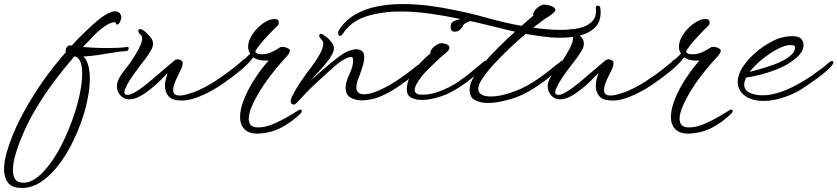

<svg xmlns="http://www.w3.org/2000/svg" viewBox="-94 -487 4148 951"><path d="M15 444Q-34 444 -54 418Q-74 392 -74 351Q-74 315 -61.5 270.5Q-49 226 -30.5 181Q-12 136 8.5 96.5Q29 57 45 30Q92 -50 140 -114.5Q188 -179 232 -228Q231 -231 231 -236Q231 -247 239 -256Q247 -265 260 -261H261Q293 -296 321 -323Q349 -350 370 -369Q440 -431 476 -431Q496 -431 503 -415Q507 -408 507 -401Q507 -395 505 -390Q503 -385 501 -380Q500 -376 496.5 -372Q493 -368 489 -366Q488 -365 485 -365.5Q482 -366 481 -369Q480 -377 471 -377Q466 -377 458.5 -374.5Q451 -372 443 -368Q407 -348 372 -312Q362 -301 347.5 -286Q333 -271 316 -254Q344 -252 374 -250.5Q404 -249 434 -249Q460 -249 486 -250Q512 -251 534 -254Q535 -254 535.5 -254.5Q536 -255 537 -255Q542 -255 543 -250Q544 -245 542 -243Q540 -236 532 -234Q503 -233 466.5 -226.5Q430 -220 392 -214.5Q354 -209 319 -207Q336 -191 343.5 -162Q351 -133 351 -98Q351 -50 339 8Q327 66 304.5 127Q282 188 251.5 244.5Q221 301 183.5 346Q146 391 103.5 417.5Q61 444 15 444ZM25 418Q59 417 93.5 389Q128 361 160.5 315Q193 269 220.5 211.5Q248 154 269 93.5Q290 33 301.5 -23Q313 -79 313 -123Q313 -196 279 -207H274Q230 -157 177.5 -88Q125 -19 73 70Q57 97 39.5 133.5Q22 170 6 210Q-10 250 -20 288Q-30 326 -30 356Q-30 386 -17.5 402.5Q-5 419 25 418Z M807 11Q759 11 741 -10Q723 -31 723 -62Q723 -77 727 -93.5Q731 -110 736 -125Q720 -108 697.5 -86Q675 -64 648.5 -43Q622 -22 596 -8.5Q570 5 546 5Q516 5 497 -21Q485 -39 485 -58Q485 -81 497.5 -102.5Q510 -124 526.5 -144.5Q543 -165 555 -182Q578 -216 594 -247Q610 -278 610 -297Q610 -308 603 -314Q591 -323 591 -335Q591 -343 600 -343Q606 -343 615 -337Q622 -333 630 -326Q638 -319 645 -310Q649 -306 652 -302Q655 -298 658 -294Q660 -289 662 -283.5Q664 -278 664 -271Q664 -255 653 -236Q642 -217 625.5 -195Q609 -173 591 -150Q583 -140 566.5 -116.5Q550 -93 537 -70Q531 -58 526.5 -48Q522 -38 522 -30Q522 -17 537 -17Q551 -17 571.5 -28.5Q592 -40 611 -54.5Q630 -69 639 -76Q671 -103 705.5 -132.5Q740 -162 772 -189Q777 -193 785 -193Q799 -193 807 -185Q811 -182 811 -174Q811 -158 795 -128Q791 -119 786 -109.5Q781 -100 777 -90Q773 -80 769.5 -71Q766 -62 765 -53Q764 -50 764 -47Q764 -44 764 -41Q764 -25 773 -19.5Q782 -14 795 -14Q814 -14 834.5 -20.5Q855 -27 868 -31Q919 -51 971.5 -85Q1024 -119 1066 -153Q1076 -162 1085.5 -169Q1095 -176 1105 -186Q1112 -193 1116 -194H1118Q1126 -194 1123 -185Q1121 -177 1115 -169Q1106 -154 1082 -131.5Q1058 -109 1024.5 -84.5Q991 -60 953 -38Q915 -16 877 -2.5Q839 11 807 11Z M1183 175Q1137 175 1116 152Q1095 129 1095 93Q1095 54 1114.5 5Q1134 -44 1166.5 -94.5Q1199 -145 1237 -188Q1232 -187 1227 -187Q1222 -187 1217 -187Q1183 -187 1160 -203Q1150 -188 1132 -170Q1114 -152 1097 -138Q1055 -103 1008 -71Q961 -39 915 -18Q869 3 829 6Q826 6 820.5 5Q815 4 812 1Q808 -2 810 -5.5Q812 -9 814 -10Q817 -12 821 -13.5Q825 -15 832 -16Q866 -23 907 -44.5Q948 -66 992.5 -96.5Q1037 -127 1078 -161Q1095 -174 1113 -190.5Q1131 -207 1145 -221Q1135 -237 1135 -255Q1135 -279 1148 -303Q1161 -327 1181 -347.5Q1201 -368 1224 -380.5Q1247 -393 1267 -393Q1278 -393 1282.5 -388Q1287 -383 1287 -377Q1287 -364 1278 -357Q1271 -351 1255.5 -335Q1240 -319 1222 -299.5Q1204 -280 1189.5 -261.5Q1175 -243 1170 -231Q1173 -226 1179.5 -222Q1186 -218 1202 -218Q1226 -218 1249 -228Q1272 -238 1292 -252Q1298 -255 1305 -255Q1316 -255 1326.5 -250.5Q1337 -246 1341 -241Q1342 -240 1342 -237Q1342 -227 1331 -213Q1325 -206 1317.5 -198Q1310 -190 1303 -182Q1275 -151 1245.5 -112.5Q1216 -74 1192 -34.5Q1168 5 1153 40.5Q1138 76 1138 102Q1138 121 1148.5 132.5Q1159 144 1185 144Q1190 144 1196.5 143.5Q1203 143 1210 142Q1235 138 1267 124Q1299 110 1331 91.5Q1363 73 1386 58Q1388 56 1393 56Q1400 56 1401 62V64Q1401 69 1395 75Q1393 77 1388 81.5Q1383 86 1375 93Q1343 121 1304 142.5Q1265 164 1222 171Q1212 172 1202 173.5Q1192 175 1183 175Z M1363 31Q1346 31 1346 15Q1346 5 1351.5 -7Q1357 -19 1365 -33Q1378 -56 1394.5 -81Q1411 -106 1423 -122Q1433 -135 1451 -159Q1469 -183 1485 -210Q1507 -246 1507 -270Q1507 -283 1499 -290Q1495 -294 1491 -299.5Q1487 -305 1487 -309Q1487 -319 1495 -319Q1503 -319 1510 -313Q1517 -309 1525.5 -302Q1534 -295 1541 -286Q1544 -282 1547.5 -278.5Q1551 -275 1553 -270Q1556 -265 1558 -259.5Q1560 -254 1560 -247Q1560 -233 1548 -213Q1530 -182 1505.5 -155.5Q1481 -129 1458 -103Q1455 -99 1451.5 -95.5Q1448 -92 1445 -88Q1484 -124 1529.5 -162.5Q1575 -201 1609 -223Q1620 -230 1638 -236.5Q1656 -243 1672 -243Q1687 -243 1698.5 -234.5Q1710 -226 1710 -203Q1710 -183 1702 -157.5Q1694 -132 1686 -111Q1679 -95 1675 -80.5Q1671 -66 1671 -55Q1671 -20 1709 -20Q1719 -20 1732.5 -22.5Q1746 -25 1762 -31Q1813 -50 1865.5 -84Q1918 -118 1960 -153Q1965 -157 1970 -160.5Q1975 -164 1979 -167Q1984 -171 1988.5 -174.5Q1993 -178 1999 -183Q2005 -185 2007 -185Q2013 -185 2013 -178Q2013 -171 2009 -166Q2003 -158 1980 -137Q1957 -116 1923.5 -90Q1890 -64 1850.5 -40Q1811 -16 1771 -2Q1735 10 1696 10Q1666 10 1642 -4Q1618 -18 1618 -52Q1618 -72 1628 -99Q1635 -117 1643.5 -136Q1652 -155 1654 -174Q1655 -178 1655 -181.5Q1655 -185 1655 -187Q1655 -199 1651.5 -202Q1648 -205 1644 -205Q1634 -205 1619.5 -197.5Q1605 -190 1593 -182Q1582 -175 1558.5 -154.5Q1535 -134 1507.5 -108.5Q1480 -83 1455 -60Q1439 -45 1424.5 -29.5Q1410 -14 1398 -1Q1385 13 1376 22Q1367 31 1363 31Z M2160 -330Q2148 -330 2143 -336.5Q2138 -343 2138 -353Q2138 -364 2142 -372Q2146 -380 2163.5 -386Q2181 -392 2201.5 -395Q2222 -398 2233 -398Q2245 -398 2245 -393Q2245 -389 2240 -386Q2238 -385 2234.5 -383Q2231 -381 2226 -379Q2219 -376 2210.5 -371.5Q2202 -367 2200 -361Q2194 -348 2183 -339Q2172 -330 2160 -330ZM1994 8Q1966 8 1943.5 -3Q1921 -14 1921 -45Q1921 -75 1935 -103Q1949 -131 1970.5 -156Q1992 -181 2012 -200Q2029 -215 2039 -224Q2038 -225 2038 -228Q2038 -236 2045 -244Q2056 -260 2081 -271Q2087 -273 2093 -273Q2106 -273 2119 -267.5Q2132 -262 2132 -250Q2132 -243 2127 -237Q2122 -231 2118 -228Q2110 -222 2093.5 -207.5Q2077 -193 2058 -174.5Q2039 -156 2021.5 -138.5Q2004 -121 1995 -109Q1960 -64 1960 -41Q1960 -31 1968.5 -24.5Q1977 -18 1999 -18Q2034 -18 2068.5 -29.5Q2103 -41 2132 -56Q2156 -68 2177.5 -83Q2199 -98 2220 -114Q2241 -131 2262.5 -149Q2284 -167 2306 -185Q2309 -186 2313 -186Q2321 -186 2321 -179Q2321 -173 2316 -168Q2310 -160 2291 -142Q2272 -124 2244.5 -101Q2217 -78 2183 -56Q2149 -34 2113 -18Q2094 -10 2060 -1Q2026 8 1994 8Z M2321 23Q2287 23 2259.5 9.5Q2232 -4 2232 -44Q2232 -71 2252.5 -105.5Q2273 -140 2306.5 -179Q2340 -218 2379.5 -257Q2419 -296 2457 -330Q2447 -332 2438.5 -334Q2430 -336 2422 -338Q2377 -349 2314.5 -364.5Q2252 -380 2181 -394Q2111 -409 2036 -419.5Q1961 -430 1890 -430Q1797 -430 1721 -406Q1645 -382 1605 -321Q1602 -317 1599 -314Q1596 -311 1593 -310Q1592 -310 1591.5 -309.5Q1591 -309 1590 -309Q1584 -309 1582 -316Q1581 -318 1581 -322Q1581 -335 1588 -343Q1620 -390 1668.5 -417Q1717 -444 1776.5 -455.5Q1836 -467 1900 -467Q1965 -467 2031 -458.5Q2097 -450 2158 -437Q2219 -425 2270.5 -411.5Q2322 -398 2357 -388Q2381 -382 2415 -374Q2449 -366 2489 -359L2548 -410Q2544 -421 2556.5 -437Q2569 -453 2592 -463Q2594 -464 2601 -464Q2611 -464 2624 -461Q2637 -458 2647 -452Q2657 -446 2657 -437Q2657 -433 2650 -426Q2643 -419 2634.5 -413Q2626 -407 2623 -405Q2612 -399 2592.5 -384.5Q2573 -370 2547 -350Q2619 -339 2684 -339Q2734 -339 2773 -347.5Q2812 -356 2835 -377Q2858 -398 2858 -433Q2858 -437 2858 -440.5Q2858 -444 2857 -448V-449Q2857 -459 2868 -459Q2876 -459 2879 -450Q2880 -444 2880.5 -438Q2881 -432 2881 -426Q2881 -378 2853 -350.5Q2825 -323 2780 -311.5Q2735 -300 2683 -300Q2640 -300 2595.5 -306Q2551 -312 2510 -319Q2470 -286 2429 -247Q2388 -208 2353 -170Q2318 -132 2296.5 -100Q2275 -68 2275 -48Q2275 -9 2338 -9Q2385 -9 2448 -32Q2454 -34 2460.5 -36.5Q2467 -39 2474 -42Q2520 -62 2565 -92.5Q2610 -123 2647 -154Q2652 -159 2657 -162.5Q2662 -166 2666 -169Q2671 -173 2675.5 -176.5Q2680 -180 2686 -185Q2692 -187 2694 -187Q2701 -187 2701 -180Q2701 -173 2696 -168Q2690 -160 2667 -138.5Q2644 -117 2610 -91Q2576 -65 2536.5 -41Q2497 -17 2457 -3Q2437 4 2398 13.5Q2359 23 2321 23Z M2941 11Q2893 11 2875 -10Q2857 -31 2857 -62Q2857 -77 2861 -93.5Q2865 -110 2870 -125Q2854 -108 2831.5 -86Q2809 -64 2782.5 -43Q2756 -22 2730 -8.5Q2704 5 2680 5Q2650 5 2631 -21Q2619 -39 2619 -58Q2619 -81 2631.5 -102.5Q2644 -124 2660.5 -144.5Q2677 -165 2689 -182Q2712 -216 2728 -247Q2744 -278 2744 -297Q2744 -308 2737 -314Q2725 -323 2725 -335Q2725 -343 2734 -343Q2740 -343 2749 -337Q2756 -333 2764 -326Q2772 -319 2779 -310Q2783 -306 2786 -302Q2789 -298 2792 -294Q2794 -289 2796 -283.5Q2798 -278 2798 -271Q2798 -255 2787 -236Q2776 -217 2759.5 -195Q2743 -173 2725 -150Q2717 -140 2700.5 -116.5Q2684 -93 2671 -70Q2665 -58 2660.5 -48Q2656 -38 2656 -30Q2656 -17 2671 -17Q2685 -17 2705.5 -28.5Q2726 -40 2745 -54.5Q2764 -69 2773 -76Q2805 -103 2839.5 -132.5Q2874 -162 2906 -189Q2911 -193 2919 -193Q2933 -193 2941 -185Q2945 -182 2945 -174Q2945 -158 2929 -128Q2925 -119 2920 -109.5Q2915 -100 2911 -90Q2907 -80 2903.5 -71Q2900 -62 2899 -53Q2898 -50 2898 -47Q2898 -44 2898 -41Q2898 -25 2907 -19.5Q2916 -14 2929 -14Q2948 -14 2968.5 -20.5Q2989 -27 3002 -31Q3053 -51 3105.5 -85Q3158 -119 3200 -153Q3210 -162 3219.5 -169Q3229 -176 3239 -186Q3246 -193 3250 -194H3252Q3260 -194 3257 -185Q3255 -177 3249 -169Q3240 -154 3216 -131.5Q3192 -109 3158.5 -84.5Q3125 -60 3087 -38Q3049 -16 3011 -2.5Q2973 11 2941 11Z M3317 175Q3271 175 3250 152Q3229 129 3229 93Q3229 54 3248.5 5Q3268 -44 3300.5 -94.5Q3333 -145 3371 -188Q3366 -187 3361 -187Q3356 -187 3351 -187Q3317 -187 3294 -203Q3284 -188 3266 -170Q3248 -152 3231 -138Q3189 -103 3142 -71Q3095 -39 3049 -18Q3003 3 2963 6Q2960 6 2954.5 5Q2949 4 2946 1Q2942 -2 2944 -5.5Q2946 -9 2948 -10Q2951 -12 2955 -13.5Q2959 -15 2966 -16Q3000 -23 3041 -44.5Q3082 -66 3126.5 -96.5Q3171 -127 3212 -161Q3229 -174 3247 -190.5Q3265 -207 3279 -221Q3269 -237 3269 -255Q3269 -279 3282 -303Q3295 -327 3315 -347.5Q3335 -368 3358 -380.5Q3381 -393 3401 -393Q3412 -393 3416.5 -388Q3421 -383 3421 -377Q3421 -364 3412 -357Q3405 -351 3389.5 -335Q3374 -319 3356 -299.5Q3338 -280 3323.5 -261.5Q3309 -243 3304 -231Q3307 -226 3313.5 -222Q3320 -218 3336 -218Q3360 -218 3383 -228Q3406 -238 3426 -252Q3432 -255 3439 -255Q3450 -255 3460.5 -250.5Q3471 -246 3475 -241Q3476 -240 3476 -237Q3476 -227 3465 -213Q3459 -206 3451.5 -198Q3444 -190 3437 -182Q3409 -151 3379.5 -112.5Q3350 -74 3326 -34.5Q3302 5 3287 40.5Q3272 76 3272 102Q3272 121 3282.5 132.5Q3293 144 3319 144Q3324 144 3330.5 143.5Q3337 143 3344 142Q3369 138 3401 124Q3433 110 3465 91.5Q3497 73 3520 58Q3522 56 3527 56Q3534 56 3535 62V64Q3535 69 3529 75Q3527 77 3522 81.5Q3517 86 3509 93Q3477 121 3438 142.5Q3399 164 3356 171Q3346 172 3336 173.5Q3326 175 3317 175Z M3686 13Q3663 13 3642 8Q3621 3 3604 -7Q3560 -35 3560 -81Q3560 -117 3584.5 -154.5Q3609 -192 3648 -226Q3687 -260 3730 -282Q3756 -296 3782 -302Q3808 -308 3828 -308Q3863 -308 3874.5 -294.5Q3886 -281 3886 -263Q3886 -244 3874 -226.5Q3862 -209 3840 -192Q3802 -161 3736.5 -137Q3671 -113 3602 -103Q3592 -83 3592 -66Q3594 -38 3621.5 -26.5Q3649 -15 3683 -15Q3695 -15 3706 -16Q3717 -17 3727 -19Q3777 -29 3829.5 -55Q3882 -81 3931 -115Q3980 -149 4019 -183Q4025 -185 4027 -185Q4034 -185 4034 -178Q4034 -173 4030 -168Q4023 -156 4001.5 -137Q3980 -118 3953 -98.5Q3926 -79 3900.5 -61.5Q3875 -44 3858 -35Q3822 -15 3776 -1Q3730 13 3686 13ZM3619 -131Q3651 -139 3693 -151.5Q3735 -164 3773 -181.5Q3811 -199 3830 -220Q3838 -228 3841 -236.5Q3844 -245 3844 -251Q3844 -256 3840.5 -260Q3837 -264 3820 -264Q3796 -264 3758 -244.5Q3720 -225 3682.5 -194.5Q3645 -164 3619 -131Z"/></svg>

Font: WindSong Medium
Style: Regular
Weight: 500
Designer: Robert E. Leuschke
Foundry: Robert E. Leuschke
Version: Version 1.010; ttfautohint (v1.8.3)